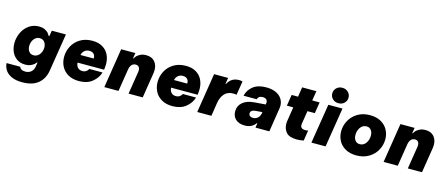

<svg xmlns="http://www.w3.org/2000/svg" viewBox="-58 -1531 5784 2487"><g transform="rotate(15 2834.0 -287.5)"><path d="M12 27H195Q200 45 219.5 58Q239 71 274 71Q321 71 352 44.5Q383 18 390 -31L398 -83H390Q385 -74 368.5 -58.5Q352 -43 322 -29.5Q292 -16 251 -16Q183 -16 136.5 -48Q90 -80 66.5 -133Q43 -186 43 -248Q43 -320 73.5 -387.5Q104 -455 162 -497.5Q220 -540 298 -540Q348 -540 380.5 -522Q413 -504 423 -491Q433 -478 449 -453H457L470 -530H659L578 -22Q560 87 484.5 151Q409 215 270 215Q183 215 126.5 188.5Q70 162 42.5 119.5Q15 77 12 27ZM433 -293Q433 -336 410.5 -366Q388 -396 346 -396Q313 -396 288.5 -376.5Q264 -357 251 -326.5Q238 -296 238 -263Q238 -220 260 -190.5Q282 -161 324 -161Q357 -161 382 -180.5Q407 -200 420 -230Q433 -260 433 -293Z M711 -244Q711 -319 746 -387Q781 -455 849.5 -497.5Q918 -540 1014 -540Q1096 -540 1151.5 -506.5Q1207 -473 1234 -416.5Q1261 -360 1261 -291Q1261 -268 1258 -245L1255 -217H899Q901 -176 924 -151.5Q947 -127 986 -127Q1016 -127 1037 -141.5Q1058 -156 1068 -177H1245Q1221 -99 1153 -44.5Q1085 10 976 10Q889 10 829 -25.5Q769 -61 740 -118.5Q711 -176 711 -244ZM1087 -322Q1090 -359 1069 -381.5Q1048 -404 1008 -404Q971 -404 944.5 -382Q918 -360 910 -322Z M1316 0 1400 -530H1590L1578 -455H1583Q1596 -475 1609 -490Q1622 -505 1654.5 -522.5Q1687 -540 1734 -540Q1809 -540 1848.5 -495Q1888 -450 1888 -381Q1888 -362 1885 -341L1831 0H1641L1689 -302Q1691 -316 1691 -324Q1691 -352 1677 -369.5Q1663 -387 1635 -387Q1600 -387 1580 -363Q1560 -339 1554 -302L1506 0Z M1965 -244Q1965 -319 2000 -387Q2035 -455 2103.5 -497.5Q2172 -540 2268 -540Q2350 -540 2405.5 -506.5Q2461 -473 2488 -416.5Q2515 -360 2515 -291Q2515 -268 2512 -245L2509 -217H2153Q2155 -176 2178 -151.5Q2201 -127 2240 -127Q2270 -127 2291 -141.5Q2312 -156 2322 -177H2499Q2475 -99 2407 -44.5Q2339 10 2230 10Q2143 10 2083 -25.5Q2023 -61 1994 -118.5Q1965 -176 1965 -244ZM2341 -322Q2344 -359 2323 -381.5Q2302 -404 2262 -404Q2225 -404 2198.5 -382Q2172 -360 2164 -322Z M2562 0 2646 -530H2834L2821 -446H2827Q2874 -540 2980 -540Q3010 -540 3026 -533L2996 -347Q2977 -352 2949 -352Q2877 -352 2834.5 -305Q2792 -258 2779 -176L2752 0Z M3582 -356Q3582 -336 3580 -326L3529 0H3343L3352 -60H3345Q3296 10 3199 10Q3123 10 3078.5 -29.5Q3034 -69 3034 -137Q3034 -210 3088.5 -257Q3143 -304 3243 -312L3394 -324L3396 -339Q3397 -344 3397 -352Q3397 -378 3380 -392Q3363 -406 3332 -406Q3302 -406 3284.5 -392.5Q3267 -379 3263 -359H3087Q3103 -435 3167.5 -487.5Q3232 -540 3345 -540Q3423 -540 3476.5 -514.5Q3530 -489 3556 -447Q3582 -405 3582 -356ZM3375 -201 3377 -217 3280 -209Q3251 -206 3236 -192.5Q3221 -179 3221 -159Q3221 -138 3237 -125.5Q3253 -113 3278 -113Q3315 -113 3341.5 -136.5Q3368 -160 3375 -201Z M3938 -380 3910 -204Q3909 -198 3909 -187Q3909 -135 3974 -135Q3994 -135 4012 -140L3990 0Q3947 10 3898 10Q3797 10 3756 -37.5Q3715 -85 3715 -153Q3715 -177 3720 -202L3748 -380H3662L3686 -530H3772L3792 -660H3983L3962 -530H4061L4037 -380Z M4189 -686Q4189 -730 4220 -760Q4251 -790 4298 -790Q4345 -790 4376 -760Q4407 -730 4407 -686Q4407 -643 4376 -613Q4345 -583 4298 -583Q4251 -583 4220 -613Q4189 -643 4189 -686ZM4283 0H4093L4178 -530H4368Z M4427 -243Q4427 -318 4464 -386.5Q4501 -455 4571 -497.5Q4641 -540 4737 -540Q4823 -540 4884 -505.5Q4945 -471 4976 -413.5Q5007 -356 5007 -288Q5007 -212 4970 -143.5Q4933 -75 4862.5 -32.5Q4792 10 4697 10Q4610 10 4549 -24.5Q4488 -59 4457.5 -116.5Q4427 -174 4427 -243ZM4814 -286Q4814 -330 4792 -359Q4770 -388 4730 -388Q4680 -388 4649 -345.5Q4618 -303 4618 -244Q4618 -200 4640 -171Q4662 -142 4702 -142Q4752 -142 4783 -184.5Q4814 -227 4814 -286Z M5061 0 5145 -530H5335L5323 -455H5328Q5341 -475 5354 -490Q5367 -505 5399.5 -522.5Q5432 -540 5479 -540Q5554 -540 5593.5 -495Q5633 -450 5633 -381Q5633 -362 5630 -341L5576 0H5386L5434 -302Q5436 -316 5436 -324Q5436 -352 5422 -369.5Q5408 -387 5380 -387Q5345 -387 5325 -363Q5305 -339 5299 -302L5251 0Z"/></g></svg>

Font: Be Vietnam Black
Style: Italic
Weight: 900
Italic angle: -9°
Designer: Lam Bao; Tony Le; Vietanh Nguyen
Foundry: Yellow Type Foundry
Version: Version 5.000